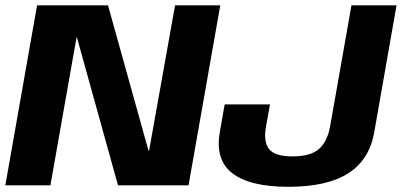

<svg xmlns="http://www.w3.org/2000/svg" viewBox="-31 -695 1507 720"><path d="M-11 0H158L256 -554.5H257.5L411.5 0H676L795 -675H625.5L528 -129.5H526L374 -675H108ZM1050.5 5.5Q1196 5.5 1275 -45.2Q1354 -96 1372 -197L1456 -675H1287L1207 -221.5Q1196.5 -163.5 1164.8 -136Q1133 -108.5 1065.5 -108.5Q998.5 -108.5 977.2 -137Q956 -165.5 967 -223L981.5 -303.5H811.5L794 -203.5Q774 -96.5 840 -45.5Q906 5.5 1050.5 5.5Z"/></svg>

Font: Anybody
Style: Bold Italic
Weight: 700
Italic angle: -10°
Designer: Tyler Finck
Foundry: Etcetera Type Company
Version: Version 1.113;gftools[0.9.25]